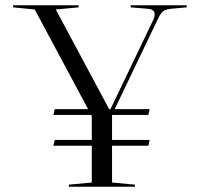

<svg xmlns="http://www.w3.org/2000/svg" viewBox="-20 -710 761 730"><path d="M690 -690V-682L634 -677Q610 -675 600.5 -667.5Q591 -660 580 -637L416 -295H549L544 -273H406V-178H549L544 -156H406V-16L493 -8V0H242V-8L329 -16V-156H183L188 -178H329V-269L327 -273H183L188 -295H315L112 -674L30 -682V-690H279V-682L192 -674L395 -295H400L564 -637Q568 -646 568 -656Q568 -666 561 -671Q554 -676 538 -677L477 -682V-690Z"/></svg>

Font: Libre Caslon Display
Style: Regular
Weight: 400
Designer: Pablo Impallari, Rodrigo Fuenzalida
Foundry: Pablo Impallari, Rodrigo Fuenzalida
Version: Version 1.100; ttfautohint (v1.6) -l 8 -r 50 -G 200 -x 14 -D